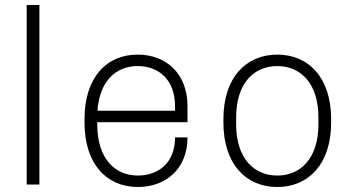

<svg xmlns="http://www.w3.org/2000/svg" viewBox="-20 -740 1438 770"><path d="M87 0H138V-720H87Z M732 -189H682C682 -84 612 -36 533 -36C441 -36 370 -103 370 -242V-250H732V-314C732 -447 644 -521 532 -521C406 -521 319 -428 319 -263V-248C319 -83 407 10 533 10C643 10 732 -61 732 -189ZM532 -475C614 -475 682 -423 682 -314V-296H371C379 -416 446 -475 532 -475Z M1092 10C1218 10 1308 -83 1308 -248V-263C1308 -428 1218 -521 1092 -521C966 -521 876 -428 876 -263V-248C876 -83 966 10 1092 10ZM1092 -36C1000 -36 927 -103 927 -242V-269C927 -408 1000 -475 1092 -475C1184 -475 1257 -408 1257 -269V-242C1257 -103 1184 -36 1092 -36Z"/></svg>

Font: Chivo Light
Style: Regular
Weight: 300
Designer: Hector Gatti
Foundry: Omnibus-Type
Version: Version 1.003;PS 001.003;hotconv 1.0.70;makeotf.lib2.5.58329